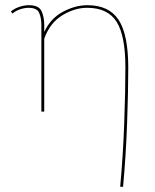

<svg xmlns="http://www.w3.org/2000/svg" viewBox="-20 -429 597 738"><path d="M473 -168Q473 -79 468.5 45Q464 169 453 289H442Q453 169 457.5 45Q462 -79 462 -170Q462 -292 428 -345.5Q394 -399 315 -399Q266 -399 218.5 -369.5Q171 -340 150 -280V0H139V-334Q139 -360 130.5 -379.5Q122 -399 90 -399Q75 -399 58 -393.5Q41 -388 28 -377L22 -385Q35 -396 54 -402.5Q73 -409 91 -409Q129 -409 139.5 -386.5Q150 -364 150 -334V-306Q174 -358 221.5 -383.5Q269 -409 316 -409Q399 -409 436 -352.5Q473 -296 473 -168Z"/></svg>

Font: Ysabeau Hairline
Style: Regular
Weight: 100
Designer: Christian Thalmann (Catharsis Fonts)
Version: Version 0.003